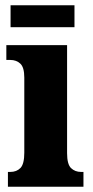

<svg xmlns="http://www.w3.org/2000/svg" viewBox="-20 -707 353 727"><path d="M10 0V-56H19Q43 -56 57.5 -71Q72 -86 72 -129V-413Q72 -452 57 -466Q42 -480 19 -480H4V-536H234V-127Q234 -85 249 -70.5Q264 -56 287 -56H296V0ZM20 -604V-687H262V-604Z"/></svg>

Font: Noto Serif Tamil ExtraCondensed Black
Style: Regular
Weight: 900
Width: 2
Designer: Indian Type Foundry, Tom Grace, and the Monotype Design Team
Foundry: Monotype Imaging Inc.
Version: Version 2.004; ttfautohint (v1.8.4.7-5d5b)